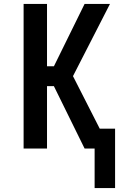

<svg xmlns="http://www.w3.org/2000/svg" viewBox="-20 -755 640 976"><path d="M565 201H461V0H410L254 -317H219V0H100V-735H219V-418H254L410 -735H539L351 -368L487 -101H565Z"/></svg>

Font: Iosevka Fixed Extended
Style: Bold
Weight: 700
Width: 7
Monospace: yes
Designer: Belleve Invis
Foundry: Belleve Invis
Version: Version 24.1.1; ttfautohint (v1.8.4)